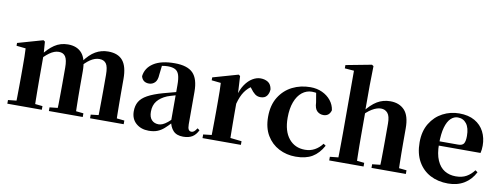

<svg xmlns="http://www.w3.org/2000/svg" viewBox="-66 -1178 4045 1552"><g transform="rotate(10 1956.0 -402.5)"><path d="M34 0V-30L139 -41H210L317 -30V0ZM102 0Q103 -26 103.5 -68Q104 -110 104.5 -156Q105 -202 105 -236V-317Q105 -366 104.5 -397.5Q104 -429 102 -466L26 -474V-497L233 -556L246 -547L254 -438V-435V-236Q254 -202 254.5 -156Q255 -110 255.5 -68Q256 -26 257 0ZM375 0V-30L476 -41H548L653 -30V0ZM440 0Q442 -26 442.5 -67.5Q443 -109 443.5 -155Q444 -201 444 -236V-368Q444 -432 426.5 -458.5Q409 -485 372 -485Q335 -485 295.5 -456.5Q256 -428 219 -382L215 -431H232Q275 -491 324 -524Q373 -557 435 -557Q510 -557 549.5 -510.5Q589 -464 589 -365V-236Q589 -201 589.5 -155Q590 -109 591 -67.5Q592 -26 593 0ZM713 0V-30L809 -41H883L989 -30V0ZM776 0Q777 -26 777.5 -67.5Q778 -109 778.5 -155Q779 -201 779 -236V-368Q779 -435 760.5 -460Q742 -485 705 -485Q668 -485 630.5 -460Q593 -435 552 -384L546 -439H568Q613 -502 660.5 -529.5Q708 -557 765 -557Q846 -557 885 -509.5Q924 -462 924 -360V-236Q924 -201 924.5 -155Q925 -109 925.5 -67.5Q926 -26 927 0Z M1196 17Q1133 17 1092 -19Q1051 -55 1051 -118Q1051 -163 1070 -196Q1089 -229 1135 -254.5Q1181 -280 1259 -302Q1298 -313 1348.5 -326Q1399 -339 1439 -349V-323Q1399 -313 1359 -302Q1319 -291 1295 -282Q1243 -260 1215.5 -225.5Q1188 -191 1188 -138Q1188 -93 1209.5 -70.5Q1231 -48 1267 -48Q1281 -48 1298.5 -55Q1316 -62 1339.5 -81Q1363 -100 1395 -136L1412 -81H1374Q1346 -50 1321 -28Q1296 -6 1266.5 5.5Q1237 17 1196 17ZM1479 16Q1425 16 1397.5 -13.5Q1370 -43 1362 -92V-95V-387Q1362 -440 1352.5 -469.5Q1343 -499 1320.5 -511Q1298 -523 1260 -523Q1235 -523 1208.5 -517.5Q1182 -512 1145 -498L1212 -523L1203 -446Q1201 -398 1180.5 -378.5Q1160 -359 1133 -359Q1081 -359 1068 -408Q1076 -477 1138 -517Q1200 -557 1311 -557Q1415 -557 1461 -510Q1507 -463 1507 -357V-91Q1507 -60 1515 -47.5Q1523 -35 1538 -35Q1550 -35 1560 -43Q1570 -51 1583 -71L1601 -58Q1582 -19 1553 -1.5Q1524 16 1479 16Z M1636 0V-30L1743 -42H1841L1951 -30V0ZM1704 0Q1705 -26 1705.5 -68Q1706 -110 1706.5 -156Q1707 -202 1707 -236V-316Q1707 -366 1706.5 -397.5Q1706 -429 1704 -465L1628 -473V-497L1835 -556L1848 -547L1856 -404V-403V-236Q1856 -202 1856.5 -156Q1857 -110 1857.5 -68Q1858 -26 1859 0ZM1856 -321 1820 -383H1849Q1863 -440 1890 -479Q1917 -518 1950 -537.5Q1983 -557 2015 -557Q2050 -557 2076 -541Q2102 -525 2109 -484Q2108 -452 2091.5 -429.5Q2075 -407 2039 -407Q2013 -407 1993.5 -422Q1974 -437 1955 -464L1932 -491L1966 -485Q1926 -461 1899.5 -423Q1873 -385 1856 -321Z M2402 17Q2327 17 2264.5 -15.5Q2202 -48 2165 -110Q2128 -172 2128 -262Q2128 -358 2169 -424Q2210 -490 2277 -523.5Q2344 -557 2425 -557Q2478 -557 2521.5 -537Q2565 -517 2593 -482Q2621 -447 2627 -403Q2613 -353 2565 -353Q2535 -353 2513.5 -373Q2492 -393 2490 -443L2474 -538L2546 -493Q2518 -509 2494 -516Q2470 -523 2443 -523Q2398 -523 2362 -494.5Q2326 -466 2305.5 -412Q2285 -358 2285 -282Q2285 -172 2334.5 -111.5Q2384 -51 2467 -51Q2511 -51 2546.5 -70.5Q2582 -90 2608 -125L2627 -112Q2591 -46 2538 -14.5Q2485 17 2402 17Z M2676 0V-30L2781 -41H2853L2958 -30V0ZM2744 0Q2745 -26 2745.5 -68Q2746 -110 2746.5 -156Q2747 -202 2747 -236V-749L2671 -755V-782L2882 -822L2896 -813L2893 -653V-451L2895 -437V-236Q2895 -202 2895.5 -156Q2896 -110 2897 -68Q2898 -26 2899 0ZM3023 0V-30L3126 -41H3196L3305 -30V0ZM3088 0Q3090 -26 3090.5 -67.5Q3091 -109 3091.5 -155Q3092 -201 3092 -236V-376Q3092 -437 3071 -461.5Q3050 -486 3016 -486Q2983 -486 2942.5 -462Q2902 -438 2859 -387L2827 -432H2873Q2924 -499 2972.5 -528Q3021 -557 3081 -557Q3154 -557 3197 -511.5Q3240 -466 3240 -363V-236Q3240 -201 3240.5 -155Q3241 -109 3242 -67.5Q3243 -26 3244 0Z M3653 17Q3570 17 3506.5 -16.5Q3443 -50 3406.5 -114.5Q3370 -179 3370 -272Q3370 -363 3409 -427Q3448 -491 3511 -524Q3574 -557 3646 -557Q3722 -557 3773.5 -527.5Q3825 -498 3851 -447Q3877 -396 3877 -333Q3877 -299 3870 -272H3434V-307H3680Q3714 -307 3726 -325.5Q3738 -344 3738 -388Q3738 -454 3711.5 -488.5Q3685 -523 3640 -523Q3609 -523 3583 -498.5Q3557 -474 3542 -422Q3527 -370 3527 -286Q3527 -204 3550 -151.5Q3573 -99 3613 -75Q3653 -51 3704 -51Q3757 -51 3792.5 -71.5Q3828 -92 3854 -127L3873 -114Q3841 -51 3785 -17Q3729 17 3653 17Z"/></g></svg>

Font: Noto Serif TC ExtraBold
Style: Regular
Weight: 800
Designer: Ryoko NISHIZUKA 西塚涼子 (kana & ideographs); Frank Grießhammer (Latin, Greek & Cyrillic); Wenlong ZHANG 张文龙 (bopomofo); San
Foundry: Adobe
Version: Version 2.002-H1;hotconv 1.1.0;makeotfexe 2.6.0